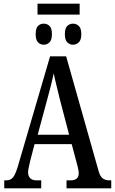

<svg xmlns="http://www.w3.org/2000/svg" viewBox="-20 -1019 622 1039"><path d="M183 -940V-999H411V-940ZM217 -777Q198 -777 185.5 -790Q173 -803 173 -834Q173 -866 185.5 -878.5Q198 -891 217 -891Q235 -891 248 -878.5Q261 -866 261 -834Q261 -803 248 -790Q235 -777 217 -777ZM375 -777Q357 -777 344 -790Q331 -803 331 -834Q331 -866 344 -878.5Q357 -891 375 -891Q393 -891 406.5 -878.5Q420 -866 420 -834Q420 -803 406.5 -790Q393 -777 375 -777ZM3 0V-43H14Q36 -43 49.5 -58Q63 -73 77 -120L251 -714H338L514 -92Q522 -64 536 -53.5Q550 -43 574 -43H582V0H340V-43H361Q406 -43 406 -81Q406 -92 402.5 -108Q399 -124 395 -138L368 -239H167L143 -147Q141 -135 136.5 -117.5Q132 -100 132 -87Q132 -67 143 -55Q154 -43 179 -43H203V0ZM184 -290H354L304 -481Q294 -524 285 -559Q276 -594 271 -622Q265 -594 256.5 -560Q248 -526 238 -490Z"/></svg>

Font: Noto Serif ExtraCondensed Medium
Style: Regular
Weight: 500
Width: 2
Designer: Monotype Design Team
Foundry: Monotype Imaging Inc.
Version: Version 2.015